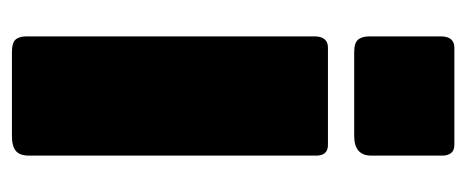

<svg xmlns="http://www.w3.org/2000/svg" viewBox="-250 -532 782 322"><g transform="rotate(90 141.0 -371.0)"><path d="M241 -29Q241 -13 233 -6.5Q225 0 208 0H67Q52 0 46.5 -6Q41 -12 41 -25V-507Q41 -530 60 -530H223Q241 -530 241 -510ZM241 -603Q241 -574 208 -574H67Q52 -574 46.5 -580.5Q41 -587 41 -600V-719Q41 -742 60 -742H223Q241 -742 241 -721Z"/></g></svg>

Font: Libre Franklin Black
Style: Regular
Weight: 900
Designer: Pablo Impallari, Rodrigo Fuenzalida, Nhung Nguyen
Foundry: Impallari Type
Version: Version 3.000